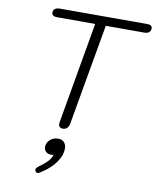

<svg xmlns="http://www.w3.org/2000/svg" viewBox="-104 -779 942 1158"><g transform="rotate(10 366.5 -200.0)"><path d="M284 -16Q284 -22 285 -26L393 -646H157Q143 -646 135 -652Q127 -658 127 -669Q127 -684 137.5 -692Q148 -700 167 -700H703Q733 -700 733 -678Q733 -663 723 -654.5Q713 -646 694 -646H458L349 -26Q345 -8 335 1Q325 10 310 10Q284 10 284 -16ZM190 282Q190 272 210 257Q274 213 283 175Q278 177 267 177Q249 177 236.5 166Q224 155 224 138Q224 111 244.5 92.5Q265 74 294 74Q317 74 330.5 88Q344 102 344 127Q344 166 316 207.5Q288 249 239 282Q228 290 219 295Q210 300 205 300Q199 300 194 293Q190 285 190 282Z"/></g></svg>

Font: Kodchasan Light
Style: Italic
Weight: 300
Italic angle: -10°
Version: Version 1.000; ttfautohint (v1.6)